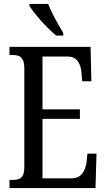

<svg xmlns="http://www.w3.org/2000/svg" viewBox="-20 -951 539 971"><path d="M28 0V-41H45Q63 -41 76 -46Q89 -51 96 -65.5Q103 -80 103 -107V-602Q103 -633 95.5 -648Q88 -663 75 -668Q62 -673 45 -673H28V-714H438L442 -540H396L392 -582Q391 -604 383.5 -623Q376 -642 361.5 -653.5Q347 -665 322 -665H195V-398H384V-350H195V-49H341Q367 -49 382.5 -60.5Q398 -72 406.5 -91Q415 -110 418 -132L422 -174H468L463 0ZM264 -771Q247 -785 227 -804.5Q207 -824 187.5 -846Q168 -868 152.5 -888Q137 -908 129 -921V-931H224Q232 -909 245.5 -882Q259 -855 274 -829Q289 -803 300 -784V-771Z"/></svg>

Font: Noto Serif Khmer ExtraCondensed
Style: Regular
Weight: 400
Width: 2
Designer: Danh Hong and the Monotype Design Team
Foundry: Monotype Imaging Inc.
Version: Version 2.004